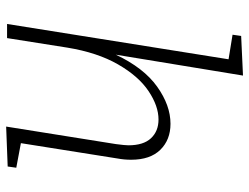

<svg xmlns="http://www.w3.org/2000/svg" viewBox="-113 -695 811 625"><g transform="rotate(90 292.5 -382.5)"><path d="M446 -45 526 -30 522 -2 392 3 449 -354Q453 -384 453 -395Q453 -444 430 -468.5Q407 -493 369 -493Q325 -493 276.5 -460.5Q228 -428 189.5 -361Q151 -294 135 -196L104 0H58L173 -721L93 -734L97 -762L226 -768L158 -354Q201 -445 262 -488.5Q323 -532 383 -532Q435 -532 467.5 -499Q500 -466 500 -404Q500 -381 496 -360Z"/></g></svg>

Font: Bitter Pro Light
Style: Italic
Weight: 300
Italic angle: -9°
Designer: Sol Matas, and Bitter project Authors
Foundry: Sol Matas
Version: Version 1.010